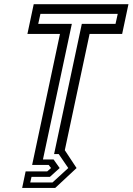

<svg xmlns="http://www.w3.org/2000/svg" viewBox="-20 -720 632 914"><path d="M85.5 174.5 102 96H204.5L223 80L211.5 65H133L265.5 -558.5H110.5L140.5 -700H591.5L561.5 -558.5H406.5L288.5 -5L344.5 80L243 174.5ZM124 148.5H230L305 80L259.5 13.5H237.5L369.5 -606.5H530L540.5 -654H172.5L162 -606.5H322L184.5 39H235L264 80L217.5 122H130Z"/></svg>

Font: Tourney Thin Medium
Style: Italic
Weight: 500
Italic angle: -12°
Version: Version 1.015